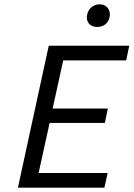

<svg xmlns="http://www.w3.org/2000/svg" viewBox="-20 -870 619 890"><path d="M431 -745Q405 -745 392 -761Q379 -777 384 -802Q388 -823 404 -836.5Q420 -850 442 -850Q466 -850 479.5 -833Q493 -816 488 -791Q484 -770 468.5 -757.5Q453 -745 431 -745ZM565 -590H273L224 -367H480L466 -300H210L159 -68H479L464 0H63L206 -658H579Z"/></svg>

Font: EauTest Medium
Style: Italic
Weight: 500
Italic angle: -12°
Designer: Christian Thalmann (Catharsis Fonts)
Version: Version 0.001;PS 000.001;hotconv 1.0.88;makeotf.lib2.5.64775